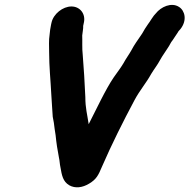

<svg xmlns="http://www.w3.org/2000/svg" viewBox="-20 -721 790 801"><path d="M195 -627 193 -618C189 -600 189 -594 187 -577C183 -552 185 -528 185 -503C185 -442 191 -387 194 -327C196 -304 198 -255 200 -234C204 -215 206 -202 208 -183L212 -157C215 -126 220 -93 226 -63C229 -51 229 -37 232 -24C238 10 242 36 269 52C294 66 324 62 352 45C382 27 390 11 406 -27C446 -119 493 -213 541 -303C564 -346 589 -373 611 -413C623 -433 637 -450 648 -471C659 -491 669 -503 680 -521C688 -532 692 -544 700 -553C708 -566 714 -573 722 -586C722 -587 724 -589 725 -591L733 -600C762 -637 751 -677 727 -692C695 -713 651 -692 630 -665L622 -656C615 -647 610 -638 605 -631C605 -630 604 -629 603 -628C599 -623 595 -616 590 -609C582 -598 577 -586 569 -575C555 -554 541 -536 528 -511C518 -493 505 -476 495 -457C483 -437 469 -419 455 -399C420 -348 380 -261 349 -201L350 -203C344 -244 336 -270 336 -316C333 -378 330 -434 325 -494C322 -517 324 -550 323 -573C324 -585 328 -603 327 -613L330 -627C338 -663 314 -694 278 -694C242 -694 203 -663 195 -627Z"/></svg>

Font: Electronic
Style: UltThkIt
Weight: 900
Version: Version 1.011